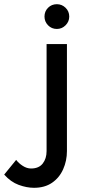

<svg xmlns="http://www.w3.org/2000/svg" viewBox="-137 -650 412 915"><path d="M134 -512Q109 -512 92 -529.5Q75 -547 75 -571Q75 -596 92 -613Q109 -630 134 -630Q158 -630 175.5 -613Q193 -596 193 -571Q193 -547 175.5 -529.5Q158 -512 134 -512ZM25 245Q-10 245 -48 231Q-86 217 -117 182L-60 112Q-48 128 -28.5 140.5Q-9 153 11 153Q48 153 66.5 129.5Q85 106 85 70V-440H182V70Q182 116 164 156.5Q146 197 111 221Q76 245 25 245Z"/></svg>

Font: Teachers Medium
Style: Regular
Weight: 500
Designer: Alfredo Marco Pradil, Chank Diesel
Version: Version 1.001